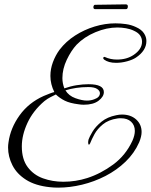

<svg xmlns="http://www.w3.org/2000/svg" viewBox="-20 -801 691 880"><path d="M209 57Q142 50 99.5 23Q57 -4 37 -43.5Q17 -83 17 -125Q17 -131 17.5 -137Q18 -143 19 -149Q28 -214 69.5 -272Q111 -330 180 -361Q194 -367 208.5 -372.5Q223 -378 229 -379Q211 -415 211 -453Q211 -485 222.5 -516Q234 -547 253 -573Q282 -611 324 -638Q366 -665 414 -679.5Q462 -694 509 -694Q533 -694 557.5 -690.5Q582 -687 603 -677Q628 -666 639.5 -649Q651 -632 651 -613Q651 -569 603 -537Q588 -527 562.5 -520Q537 -513 512 -513Q477 -513 457 -528Q453 -532 453 -535Q453 -538 456 -539.5Q459 -541 460 -540Q486 -528 516 -528Q561 -528 592 -549Q631 -575 631 -610Q631 -625 622.5 -638Q614 -651 594 -660Q578 -668 557.5 -671.5Q537 -675 518 -675Q469 -675 417.5 -653.5Q366 -632 331 -596Q306 -569 286 -527Q266 -485 266 -443Q266 -419 275 -396Q303 -406 331.5 -410.5Q360 -415 386 -415Q456 -415 456 -379Q456 -358 432 -339.5Q408 -321 364 -321Q358 -321 352 -321.5Q346 -322 340 -323Q300 -328 277 -339.5Q254 -351 236 -368Q224 -362 211 -355.5Q198 -349 184 -338Q132 -294 106 -238Q80 -182 80 -130Q80 -71 107 -35Q134 1 177.5 16.5Q221 32 270 32Q327 32 380 15Q442 -5 499 -47Q556 -89 587 -156Q598 -181 598 -201Q598 -227 581 -243Q564 -259 534 -259Q530 -259 526.5 -259Q523 -259 518 -258Q477 -252 451.5 -231Q426 -210 413 -186Q400 -162 393 -144Q390 -138 388 -138Q384 -138 384 -148Q384 -151 384.5 -154.5Q385 -158 386 -162Q390 -174 404 -197.5Q418 -221 445 -243Q472 -265 513 -273Q527 -276 539 -276Q579 -276 604 -253.5Q629 -231 629 -196Q629 -176 618 -149Q596 -99 555.5 -60Q515 -21 463.5 5.5Q412 32 356 45.5Q300 59 247 59Q237 59 227.5 58.5Q218 58 209 57ZM378 -340Q397 -340 412 -346Q438 -355 438 -374Q438 -385 425 -393.5Q412 -402 385 -402Q355 -402 329 -398Q303 -394 280 -387Q295 -362 325.5 -351Q356 -340 378 -340ZM417 -759Q408 -759 408 -768Q408 -772 410 -775.5Q412 -779 415 -779L556 -781Q566 -781 566 -772Q566 -759 557 -759Z"/></svg>

Font: MonteCarlo
Style: Regular
Weight: 400
Designer: Robert E. Leuschke
Foundry: Robert E. Leuschke
Version: Version 1.010; ttfautohint (v1.8.3)